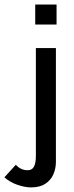

<svg xmlns="http://www.w3.org/2000/svg" viewBox="-44 -648 328 852"><path d="M204.1 70.3V-434.6H115.2V43.9Q115.2 75.2 106.9 91.3Q98.6 107.4 78.1 107.4Q47.9 107.4 26.4 83L-24.4 138.7Q-1 160.2 32.7 171.9Q66.4 183.6 93.8 183.6Q132.8 183.6 157.2 167.5Q181.6 151.4 192.9 125.5Q204.1 99.6 204.1 70.3ZM207 -627.9H112.3V-539.1H207Z"/></svg>

Font: Namkio Khamti Book
Style: Regular
Weight: 500
Designer: Debbi Hosken
Foundry: SIL International
Version: Version 3.917